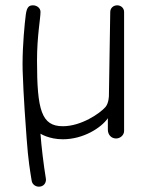

<svg xmlns="http://www.w3.org/2000/svg" viewBox="-20 -520 540 721"><path d="M65 -256C68 -158 77 -41 80 0C86 83 93 122 99 159C101 172 113 181 126 181C143.5 181 152.6 168 152.6 154.7C152.6 152.8 152.4 150.9 152 149C144 101 135 26 132 -18C132 -18 164 3 216 3C293 3 360 -40 385 -76V-33C385 -15 397 0 416 0C432 0 446 -13 446 -28V-475C446 -490 434 -500 420 -500C406 -500 394 -490 394 -475L389 -161C389 -161 389 -133 376 -118C355 -94 285 -46 216 -46C136 -46 119 -106 119 -292C119 -385.4 132.1 -449.8 132.1 -475.5C132.1 -489.7 118.5 -500 104 -500C90 -500 81 -495 77 -466C72.5 -431.7 64.7 -351 64.7 -278.9C64.7 -271.2 64.8 -263.5 65 -256Z"/></svg>

Font: Comic Neue
Style: Normal
Weight: 400
Designer: Craig Rozynski
Foundry: Craig Rozynski
Version: Version 2.003